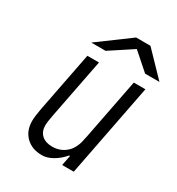

<svg xmlns="http://www.w3.org/2000/svg" viewBox="-214 -1051 1102 1194"><g transform="rotate(30 337.0 -453.5)"><path d="M410.8 -916.7H513.7L674.5 -750H571.6L450.5 -856.8L287.8 -750H184.9ZM194.7 -161.5Q194.7 -117.2 222.3 -92.4Q250 -67.7 296.9 -67.7Q358.1 -67.7 400.4 -108.1Q417.3 -124.3 428.4 -146.5Q439.5 -168.6 443.7 -185.9Q447.9 -203.1 455.1 -238.9L538.4 -666.7H621.7L492.2 0H408.9L423.2 -72.9H416.7Q384.8 -35.2 345.1 -12.4Q305.3 10.4 268.9 10.4Q196.6 10.4 153.3 -32.2Q110 -74.9 110 -145.2Q110 -176.4 121.7 -238.9L205.1 -666.7H288.4L205.1 -238.9Q194.7 -185.5 194.7 -161.5Z"/></g></svg>

Font: Monoid
Style: Italic
Weight: 400
Width: 4
Italic angle: -11°
Monospace: yes
Version: Version 0.61